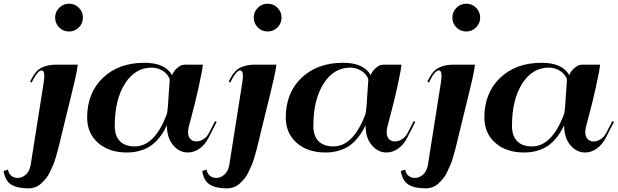

<svg xmlns="http://www.w3.org/2000/svg" viewBox="-69 -821 3365 1046"><path d="M231.4 -725.1Q231.4 -756.8 253.7 -778.8Q275.9 -800.8 307.1 -800.8Q338.9 -800.8 360.8 -778.6Q382.8 -756.3 382.8 -725.1Q382.8 -693.4 360.4 -671.4Q337.9 -649.4 307.1 -649.4Q275.4 -649.4 253.4 -671.6Q231.4 -693.8 231.4 -725.1ZM354.5 -468.8Q352.5 -444.8 341.1 -393.8Q329.6 -342.8 313.7 -278.6Q297.9 -214.4 296.9 -210.9L254.4 -36.1Q249 -14.2 245.6 -1.7Q242.2 10.7 235.1 35.6Q228 60.5 220.9 76.7Q213.9 92.8 203.6 114.7Q193.4 136.7 181.6 150.9Q169.9 165 155.5 178.5Q141.1 191.9 123 198.5Q105 205.1 85 205.1Q25.4 205.1 -7.8 184.6Q-41 164.1 -49.3 110.8L-25.4 103Q-22.5 124.5 -7.6 136.5Q7.3 148.4 27.3 148.4Q51.8 148.4 72.5 129.4Q93.3 110.4 98.6 74.2L168.5 -368.2Q172.4 -392.6 172.4 -406.2Q172.4 -437.5 157.7 -437.5Q148.4 -437.5 136.5 -424.8Q124.5 -412.1 113.3 -390.1L103.5 -371.1L95.2 -376.5L104.5 -394.5Q127 -438 159.7 -453.4Q192.4 -468.8 238.8 -468.8Z M939.5 -468.8H1036.1Q1032.7 -433.1 1012.5 -342.8Q992.2 -252.4 980.5 -210.9L958 -125Q955.6 -111.3 955.6 -102.1Q955.6 -76.7 968.3 -63.5Q981 -50.3 1000.5 -50.3Q1020 -50.3 1039.1 -62.5Q1058.1 -74.7 1069.3 -96.2L1103 -161.6L1111.3 -156.7L1068.4 -72.3Q1047.9 -32.2 1017.6 -11.2Q987.3 9.8 954.6 9.8Q907.7 9.8 874 -30.3Q840.3 -70.3 840.3 -138.7Q828.6 -114.3 815.9 -94.5Q803.2 -74.7 784.2 -54.4Q765.1 -34.2 742.9 -20.8Q720.7 -7.3 689.7 1.2Q658.7 9.8 622.6 9.8Q524.9 9.8 465.3 -42.7Q405.8 -95.2 405.8 -180.7Q405.8 -314.9 491.7 -397Q577.6 -479 717.8 -479Q830.6 -479 868.2 -411.6Q878.4 -435.1 894.5 -449Q910.6 -462.9 920.9 -465.8Q931.2 -468.8 939.5 -468.8ZM853 -396.5Q838.9 -424.3 812 -438.5Q785.2 -452.6 757.3 -452.6Q667 -452.6 611.6 -365.2Q556.2 -277.8 556.2 -135.3Q556.2 -80.6 584.2 -52Q612.3 -23.4 665.5 -23.4Q772 -23.4 837.9 -193.8Q842.8 -205.6 845.2 -235.4L854 -363.3Q855.5 -377.9 855.5 -383.3Q855.5 -392.6 853 -396.5Z M1313.5 -725.1Q1313.5 -756.8 1335.7 -778.8Q1357.9 -800.8 1389.2 -800.8Q1420.9 -800.8 1442.9 -778.6Q1464.8 -756.3 1464.8 -725.1Q1464.8 -693.4 1442.4 -671.4Q1419.9 -649.4 1389.2 -649.4Q1357.4 -649.4 1335.4 -671.6Q1313.5 -693.8 1313.5 -725.1ZM1436.5 -468.8Q1434.6 -444.8 1423.1 -393.8Q1411.6 -342.8 1395.8 -278.6Q1379.9 -214.4 1378.9 -210.9L1336.4 -36.1Q1331.1 -14.2 1327.6 -1.7Q1324.2 10.7 1317.1 35.6Q1310.1 60.5 1303 76.7Q1295.9 92.8 1285.6 114.7Q1275.4 136.7 1263.7 150.9Q1252 165 1237.5 178.5Q1223.1 191.9 1205.1 198.5Q1187 205.1 1167 205.1Q1107.4 205.1 1074.2 184.6Q1041 164.1 1032.7 110.8L1056.6 103Q1059.6 124.5 1074.5 136.5Q1089.4 148.4 1109.4 148.4Q1133.8 148.4 1154.5 129.4Q1175.3 110.4 1180.7 74.2L1250.5 -368.2Q1254.4 -392.6 1254.4 -406.2Q1254.4 -437.5 1239.7 -437.5Q1230.5 -437.5 1218.5 -424.8Q1206.5 -412.1 1195.3 -390.1L1185.5 -371.1L1177.2 -376.5L1186.5 -394.5Q1209 -438 1241.7 -453.4Q1274.4 -468.8 1320.8 -468.8Z M2021.5 -468.8H2118.2Q2114.7 -433.1 2094.5 -342.8Q2074.2 -252.4 2062.5 -210.9L2040 -125Q2037.6 -111.3 2037.6 -102.1Q2037.6 -76.7 2050.3 -63.5Q2063 -50.3 2082.5 -50.3Q2102.1 -50.3 2121.1 -62.5Q2140.1 -74.7 2151.4 -96.2L2185.1 -161.6L2193.4 -156.7L2150.4 -72.3Q2129.9 -32.2 2099.6 -11.2Q2069.3 9.8 2036.6 9.8Q1989.7 9.8 1956.1 -30.3Q1922.4 -70.3 1922.4 -138.7Q1910.6 -114.3 1897.9 -94.5Q1885.3 -74.7 1866.2 -54.4Q1847.2 -34.2 1825 -20.8Q1802.7 -7.3 1771.7 1.2Q1740.7 9.8 1704.6 9.8Q1606.9 9.8 1547.4 -42.7Q1487.8 -95.2 1487.8 -180.7Q1487.8 -314.9 1573.7 -397Q1659.7 -479 1799.8 -479Q1912.6 -479 1950.2 -411.6Q1960.4 -435.1 1976.6 -449Q1992.7 -462.9 2002.9 -465.8Q2013.2 -468.8 2021.5 -468.8ZM1935.1 -396.5Q1920.9 -424.3 1894 -438.5Q1867.2 -452.6 1839.4 -452.6Q1749 -452.6 1693.6 -365.2Q1638.2 -277.8 1638.2 -135.3Q1638.2 -80.6 1666.3 -52Q1694.3 -23.4 1747.6 -23.4Q1854 -23.4 1919.9 -193.8Q1924.8 -205.6 1927.2 -235.4L1936 -363.3Q1937.5 -377.9 1937.5 -383.3Q1937.5 -392.6 1935.1 -396.5Z M2395.5 -725.1Q2395.5 -756.8 2417.7 -778.8Q2439.9 -800.8 2471.2 -800.8Q2502.9 -800.8 2524.9 -778.6Q2546.9 -756.3 2546.9 -725.1Q2546.9 -693.4 2524.4 -671.4Q2502 -649.4 2471.2 -649.4Q2439.5 -649.4 2417.5 -671.6Q2395.5 -693.8 2395.5 -725.1ZM2518.6 -468.8Q2516.6 -444.8 2505.1 -393.8Q2493.7 -342.8 2477.8 -278.6Q2461.9 -214.4 2460.9 -210.9L2418.5 -36.1Q2413.1 -14.2 2409.7 -1.7Q2406.2 10.7 2399.2 35.6Q2392.1 60.5 2385 76.7Q2377.9 92.8 2367.7 114.7Q2357.4 136.7 2345.7 150.9Q2334 165 2319.6 178.5Q2305.2 191.9 2287.1 198.5Q2269 205.1 2249 205.1Q2189.5 205.1 2156.2 184.6Q2123 164.1 2114.7 110.8L2138.7 103Q2141.6 124.5 2156.5 136.5Q2171.4 148.4 2191.4 148.4Q2215.8 148.4 2236.6 129.4Q2257.3 110.4 2262.7 74.2L2332.5 -368.2Q2336.4 -392.6 2336.4 -406.2Q2336.4 -437.5 2321.8 -437.5Q2312.5 -437.5 2300.5 -424.8Q2288.6 -412.1 2277.3 -390.1L2267.6 -371.1L2259.3 -376.5L2268.6 -394.5Q2291 -438 2323.7 -453.4Q2356.4 -468.8 2402.8 -468.8Z M3103.5 -468.8H3200.2Q3196.8 -433.1 3176.5 -342.8Q3156.2 -252.4 3144.5 -210.9L3122.1 -125Q3119.6 -111.3 3119.6 -102.1Q3119.6 -76.7 3132.3 -63.5Q3145 -50.3 3164.6 -50.3Q3184.1 -50.3 3203.1 -62.5Q3222.2 -74.7 3233.4 -96.2L3267.1 -161.6L3275.4 -156.7L3232.4 -72.3Q3211.9 -32.2 3181.6 -11.2Q3151.4 9.8 3118.7 9.8Q3071.8 9.8 3038.1 -30.3Q3004.4 -70.3 3004.4 -138.7Q2992.7 -114.3 2980 -94.5Q2967.3 -74.7 2948.2 -54.4Q2929.2 -34.2 2907 -20.8Q2884.8 -7.3 2853.8 1.2Q2822.8 9.8 2786.6 9.8Q2689 9.8 2629.4 -42.7Q2569.8 -95.2 2569.8 -180.7Q2569.8 -314.9 2655.8 -397Q2741.7 -479 2881.8 -479Q2994.6 -479 3032.2 -411.6Q3042.5 -435.1 3058.6 -449Q3074.7 -462.9 3085 -465.8Q3095.2 -468.8 3103.5 -468.8ZM3017.1 -396.5Q3002.9 -424.3 2976.1 -438.5Q2949.2 -452.6 2921.4 -452.6Q2831.1 -452.6 2775.6 -365.2Q2720.2 -277.8 2720.2 -135.3Q2720.2 -80.6 2748.3 -52Q2776.4 -23.4 2829.6 -23.4Q2936 -23.4 3002 -193.8Q3006.8 -205.6 3009.3 -235.4L3018.1 -363.3Q3019.5 -377.9 3019.5 -383.3Q3019.5 -392.6 3017.1 -396.5Z"/></svg>

Font: QumpellkaNo12
Style: Regular
Weight: 500
Designer: gluk (gluksza@wp.pl)
Foundry: gluk (gluksza@wp.pl)
Version: Version 00.480